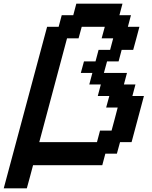

<svg xmlns="http://www.w3.org/2000/svg" viewBox="-54 -895 824 1040"><path d="M400.9 -562.5 383.8 -500H446.3L429.7 -437.5H492.2L475.6 -375H538.1L521 -312.5H583.5Q578.1 -291.5 567.1 -249.8Q556.2 -208 550.3 -187.5H487.8L471.2 -125H158.7L309.1 -687.5H371.6L388.7 -750H513.7L496.6 -687.5H559.1L542.5 -625H480L463.4 -562.5ZM-33.7 125H91.3Q97.2 104 108.4 62.5Q119.6 21 125 0H500L516.6 -62.5H579.1L596.2 -125H658.7Q669.9 -166.5 692.1 -249.8Q714.4 -333 725.6 -375H663.1L679.7 -437.5H617.2L633.8 -500H508.8L525.9 -562.5H588.4L605 -625H667.5Q673.3 -645.5 684.6 -687.5Q695.8 -729.5 701.2 -750H638.7L655.3 -812.5H592.8L609.4 -875H359.4L342.8 -812.5H280.3L263.7 -750H201.2Q162.1 -604.5 83.7 -312.5Q5.4 -20.5 -33.7 125Z"/></svg>

Font: Faithful 32x
Style: Oblique
Weight: 400
Foundry: Faithful Resource Pack
Version: Version 1.0; January 27, 2023